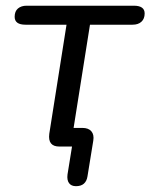

<svg xmlns="http://www.w3.org/2000/svg" viewBox="-20 -506 519 663"><path d="M242.3 136.9Q226.2 136.9 218.5 126.5Q210.7 116 213.1 96.6L233.2 -27.9L244 0H184.6Q164.8 0 156 -11Q147.3 -21.9 150.2 -44.2L209.7 -420.7H68Q30.6 -420.7 30.6 -448Q30.6 -467 42 -476.7Q53.5 -486.3 71.9 -486.3H442Q479.5 -486.3 479.5 -459.6Q479.5 -441.1 468.3 -430.9Q457.2 -420.7 437.7 -420.7H290.7L229.7 -36.3L218.9 -64.3H264.6Q285.5 -64.3 295.5 -52.6Q305.5 -40.9 302.1 -20.3L282.1 102.9Q279.6 119.4 269.7 128.2Q259.8 136.9 242.3 136.9Z"/></svg>

Font: Nunito ExtraLight
Style: Italic
Weight: 200
Italic angle: -9°
Designer: Vernon Adams
Foundry: Vernon Adams
Version: Version 3.602